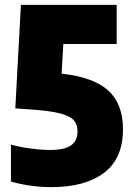

<svg xmlns="http://www.w3.org/2000/svg" viewBox="-20 -760 540 790"><path d="M191 10Q106.5 10 25 -13V-165Q62.5 -154.5 107 -148.8Q151.5 -143 186 -143Q246 -143 272.5 -162Q299 -181 299 -220Q299 -246.5 284.2 -264.5Q269.5 -282.5 227 -293.5Q184.5 -304.5 102 -310L43 -314L66 -740H460V-579H240.5L233.5 -457Q365.5 -442.5 425.8 -387.2Q486 -332 486 -228Q486 -108 408.2 -49Q330.5 10 191 10Z"/></svg>

Font: Encode Sans Condensed Condensed Black
Style: Regular
Weight: 900
Width: 3
Designer: Multiple Designers
Foundry: Impallari Type
Version: Version 3.000; ttfautohint (v1.8.3) -l 8 -r 50 -G 200 -x 14 